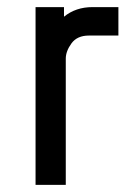

<svg xmlns="http://www.w3.org/2000/svg" viewBox="-20 -520 373 540"><path d="M80 -500H160V-473Q193 -500 240 -500H313V-420H230Q197 -420 181 -398Q165 -376 165 -355V0H80Z"/></svg>

Font: Share Tech
Style: Regular
Weight: 400
Designer: Ralph du Carrois
Foundry: Carrois Type Design
Version: Version 1.100